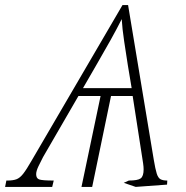

<svg xmlns="http://www.w3.org/2000/svg" viewBox="-78 -734 731 754"><path d="M-58 0 -53 -25H-49Q-27 -25 -13.5 -30Q0 -35 13 -51.5Q26 -68 46 -103L403 -714H425L526 -106Q532 -70 537.5 -52.5Q543 -35 552.5 -30Q562 -25 579 -25L578 -9L455 0L408 -16L428 -25Q463 -25 474.5 -33.5Q486 -42 486 -69Q486 -79 484 -92.5Q482 -106 481 -112L443 -357H358L284 0H242L317 -357H230L91 -117Q82 -100 73 -81Q64 -62 64 -50Q64 -34 75.5 -29.5Q87 -25 133 -25L127 0ZM248 -388H439L424 -478Q417 -522 409.5 -572.5Q402 -623 400 -659Q382 -623 357 -578Q332 -533 304 -485Z"/></svg>

Font: Noto Serif ExtraLight
Style: Italic
Weight: 200
Italic angle: -12°
Designer: Monotype Design Team
Foundry: Monotype Imaging Inc.
Version: Version 2.014; ttfautohint (v1.8.4.7-5d5b)